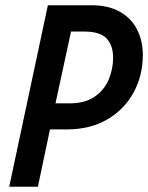

<svg xmlns="http://www.w3.org/2000/svg" viewBox="-20 -710 563 730"><path d="M15 0 162 -690H328Q392 -690 435.5 -665.5Q479 -641 501 -598Q523 -555 523 -501Q523 -423 488 -358.5Q453 -294 388 -256Q323 -218 234 -218H170L124 0ZM191 -317H244Q302 -317 338.5 -341.5Q375 -366 392.5 -406Q410 -446 410 -490Q410 -538 385 -564Q360 -590 301 -590H250Z"/></svg>

Font: Radio Canada Condensed Medium
Style: Italic
Weight: 500
Width: 3
Italic angle: -12°
Designer: Charles Daoud, Etienne Aubert Bonn, Alexandre Saumier Demers, Jacques Le Bailly
Foundry: Radio-Canada
Version: Version 2.104; ttfautohint (v1.8.4.7-5d5b);gftools[0.9.28.de